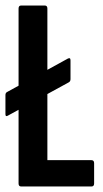

<svg xmlns="http://www.w3.org/2000/svg" viewBox="-21 -675 374 695"><path d="M7.3 -256.3Q-1.3 -251.3 -1.3 -261.7V-331.1Q-1.3 -339.3 5.3 -342.3L224.3 -462.8Q234.2 -467.8 234.2 -456.8V-388.4Q234.2 -380.2 227.7 -376.8ZM55.5 0Q46.2 0 46.2 -10.9V-644.1Q46.2 -655 55.5 -655H141.2Q150.5 -655 150.5 -644.1V-95.3H309.8Q319.7 -95.3 319.7 -84.4V-10.9Q319.7 0 310.2 0Z"/></svg>

Font: Sofia Sans Extra Condensed
Style: Regular
Weight: 400
Designer: Botio Nikoltchev, Ani Petrova
Foundry: lettersoup
Version: Version 4.101